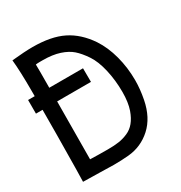

<svg xmlns="http://www.w3.org/2000/svg" viewBox="-156 -763 831 881"><g transform="rotate(-30 259.0 -322.5)"><path d="M37.1 -449.7V-477.1Q37.1 -581.1 30.8 -643.1Q100.1 -649.9 140.6 -649.9Q238.8 -649.9 301 -619.1Q363.3 -588.4 409.2 -520.5Q439.9 -474.1 456.5 -411.9Q473.1 -349.6 473.1 -283.2Q473.1 -235.8 462.9 -183.6Q446.3 -99.1 394.5 -52Q342.8 -4.9 272.9 1.5Q235.4 4.9 194.3 4.9Q175.8 4.9 119.1 3.2Q62.5 1.5 32.7 1.5Q32.7 -14.6 34.2 -62.5Q34.2 -70.3 34.9 -119.4Q35.6 -168.5 36.4 -241.9Q37.1 -315.4 37.1 -377.4H2V-449.7ZM150.9 -574.2H136.2Q122.6 -574.2 114.3 -572.8Q114.7 -560.1 114.7 -530.3Q114.7 -518.1 114.5 -491Q114.3 -463.9 114.3 -449.7H293L293.5 -377.4H114.3Q113.3 -176.3 112.3 -71.8Q155.3 -70.3 206.5 -70.3Q241.2 -70.3 265.1 -74Q289.1 -77.6 312.7 -87.9Q336.4 -98.1 353.5 -118.9Q370.6 -139.6 382.3 -172.4Q395.5 -210.4 395.5 -265.6Q395.5 -326.7 382.6 -383.5Q369.6 -440.4 346.2 -475.1Q322.8 -509.8 300 -529.8Q277.3 -549.8 240.2 -562Q203.1 -574.2 150.9 -574.2Z"/></g></svg>

Font: Fantasque Sans Mono
Style: Regular
Weight: 400
Monospace: yes
Designer: Jany Belluz
Version: Version 1.8.0 ; ttfautohint (v1.8.2)